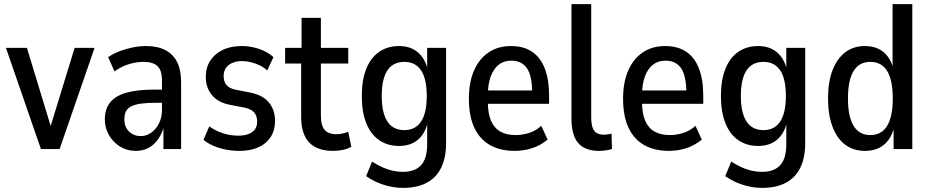

<svg xmlns="http://www.w3.org/2000/svg" viewBox="-20 -725 4525 934"><path d="M179 0 9 -492H111L236 -81H217L343 -492H440L270 0Z M640 9Q598 9 564 -12Q530 -33 510 -68Q490 -103 490 -144Q490 -195 516 -227Q542 -259 594.5 -274Q647 -289 727 -289H781V-225H739Q696 -225 666.5 -221Q637 -217 619 -208Q601 -199 593 -183.5Q585 -168 585 -144Q585 -107 608 -85Q631 -63 666 -63Q692 -63 715.5 -79.5Q739 -96 753.5 -125Q768 -154 768 -191V-333Q768 -382 746.5 -403Q725 -424 678 -424Q645 -424 609 -413.5Q573 -403 537 -378L506 -447Q533 -465 563.5 -476.5Q594 -488 626.5 -494.5Q659 -501 691 -501Q746 -501 784 -481.5Q822 -462 841.5 -423.5Q861 -385 861 -324V0H775V-105H776Q766 -71 747 -45Q728 -19 701.5 -5Q675 9 640 9Z M1145 9Q1111 9 1078 2.5Q1045 -4 1017.5 -16Q990 -28 970 -45L998 -110Q1021 -94 1044.5 -84Q1068 -74 1092 -69.5Q1116 -65 1140 -65Q1182 -65 1206.5 -82.5Q1231 -100 1231 -133Q1231 -163 1215 -179.5Q1199 -196 1167 -202L1099 -215Q1041 -226 1011 -262.5Q981 -299 981 -350Q981 -396 1002.5 -429.5Q1024 -463 1063 -482Q1102 -501 1157 -501Q1186 -501 1214 -494.5Q1242 -488 1267 -476Q1292 -464 1310 -447L1280 -382Q1263 -398 1242.5 -407.5Q1222 -417 1200 -422.5Q1178 -428 1157 -428Q1118 -428 1093 -409Q1068 -390 1068 -354Q1068 -327 1082.5 -310.5Q1097 -294 1129 -288L1196 -275Q1258 -263 1288 -226.5Q1318 -190 1318 -136Q1318 -92 1297 -59Q1276 -26 1237 -8.5Q1198 9 1145 9Z M1601 9Q1523 9 1484 -32Q1445 -73 1445 -157V-416H1367V-492H1447V-638H1541V-492H1674V-416H1541V-164Q1541 -113 1560 -92.5Q1579 -72 1616 -72Q1631 -72 1646 -75.5Q1661 -79 1674 -84L1689 -11Q1672 -1 1648.5 4Q1625 9 1601 9Z M1941 189Q1893 189 1846.5 174Q1800 159 1761 132L1790 61Q1815 77 1840 88.5Q1865 100 1890 105.5Q1915 111 1939 111Q1999 111 2028.5 78.5Q2058 46 2058 -23V-127H2060Q2047 -73 2011.5 -44Q1976 -15 1921 -15Q1865 -15 1824 -43.5Q1783 -72 1761.5 -126.5Q1740 -181 1740 -258Q1740 -335 1761.5 -389.5Q1783 -444 1824 -472.5Q1865 -501 1921 -501Q1976 -501 2011.5 -471.5Q2047 -442 2061 -387H2058V-492H2150V-29Q2150 41 2126.5 90Q2103 139 2056 164Q2009 189 1941 189ZM1947 -92Q2001 -92 2028.5 -134Q2056 -176 2056 -258Q2056 -341 2028.5 -382.5Q2001 -424 1947 -424Q1892 -424 1864.5 -382.5Q1837 -341 1837 -258Q1837 -176 1864.5 -134Q1892 -92 1947 -92Z M2484 9Q2415 9 2365 -18.5Q2315 -46 2288 -102.5Q2261 -159 2261 -245Q2261 -324 2285.5 -381Q2310 -438 2356 -469.5Q2402 -501 2466 -501Q2527 -501 2568 -473.5Q2609 -446 2630 -392Q2651 -338 2651 -260V-220H2338V-285H2583L2569 -268Q2569 -357 2543 -393.5Q2517 -430 2467 -430Q2432 -430 2407 -411Q2382 -392 2367.5 -354Q2353 -316 2353 -256V-233Q2353 -174 2368.5 -138Q2384 -102 2414 -85Q2444 -68 2488 -68Q2520 -68 2553 -78Q2586 -88 2613 -113L2644 -46Q2609 -17 2568 -4Q2527 9 2484 9Z M2894 9Q2826 9 2793 -29Q2760 -67 2760 -148V-705H2856V-153Q2856 -130 2860.5 -111Q2865 -92 2878.5 -81Q2892 -70 2915 -70Q2926 -70 2937.5 -71.5Q2949 -73 2955 -75L2957 0Q2939 5 2924.5 7Q2910 9 2894 9Z M3234 9Q3165 9 3115 -18.5Q3065 -46 3038 -102.5Q3011 -159 3011 -245Q3011 -324 3035.5 -381Q3060 -438 3106 -469.5Q3152 -501 3216 -501Q3277 -501 3318 -473.5Q3359 -446 3380 -392Q3401 -338 3401 -260V-220H3088V-285H3333L3319 -268Q3319 -357 3293 -393.5Q3267 -430 3217 -430Q3182 -430 3157 -411Q3132 -392 3117.5 -354Q3103 -316 3103 -256V-233Q3103 -174 3118.5 -138Q3134 -102 3164 -85Q3194 -68 3238 -68Q3270 -68 3303 -78Q3336 -88 3363 -113L3394 -46Q3359 -17 3318 -4Q3277 9 3234 9Z M3688 189Q3640 189 3593.5 174Q3547 159 3508 132L3537 61Q3562 77 3587 88.5Q3612 100 3637 105.5Q3662 111 3686 111Q3746 111 3775.5 78.5Q3805 46 3805 -23V-127H3807Q3794 -73 3758.5 -44Q3723 -15 3668 -15Q3612 -15 3571 -43.5Q3530 -72 3508.5 -126.5Q3487 -181 3487 -258Q3487 -335 3508.5 -389.5Q3530 -444 3571 -472.5Q3612 -501 3668 -501Q3723 -501 3758.5 -471.5Q3794 -442 3808 -387H3805V-492H3897V-29Q3897 41 3873.5 90Q3850 139 3803 164Q3756 189 3688 189ZM3694 -92Q3748 -92 3775.5 -134Q3803 -176 3803 -258Q3803 -341 3775.5 -382.5Q3748 -424 3694 -424Q3639 -424 3611.5 -382.5Q3584 -341 3584 -258Q3584 -176 3611.5 -134Q3639 -92 3694 -92Z M4188 9Q4131 9 4091 -21.5Q4051 -52 4029.5 -109.5Q4008 -167 4008 -246Q4008 -326 4029.5 -382.5Q4051 -439 4091 -470Q4131 -501 4187 -501Q4242 -501 4277 -472.5Q4312 -444 4326 -390H4322V-705H4418V0H4327V-105H4330Q4314 -48 4278.5 -19.5Q4243 9 4188 9ZM4214 -68Q4269 -68 4296 -113.5Q4323 -159 4323 -246Q4323 -334 4296 -379Q4269 -424 4214 -424Q4159 -424 4132 -379Q4105 -334 4105 -246Q4105 -159 4132 -113.5Q4159 -68 4214 -68Z"/></svg>

Font: Nunito Sans 10pt Condensed SemiBold
Style: Regular
Weight: 600
Width: 3
Designer: Vernon Adams
Foundry: Vernon Adams
Version: Version 3.101;gftools[0.9.27]